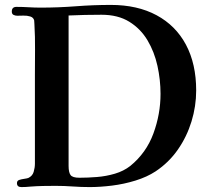

<svg xmlns="http://www.w3.org/2000/svg" viewBox="-20 -756 861 781"><path d="M633 -374Q633 -431 620.5 -488Q608 -545 580 -592Q552 -639 506 -667.5Q460 -696 393 -696Q325 -696 259 -693V-81Q259 -55 267 -44Q275 -33 303 -33Q337 -33 374.5 -36Q412 -39 447.5 -49.5Q483 -60 510 -81Q575 -134 604 -213Q633 -292 633 -374ZM778 -388Q778 -324 759 -262Q740 -200 703.5 -147.5Q667 -95 613 -59Q578 -36 531 -21.5Q484 -7 435.5 -1Q387 5 345 5Q310 5 275.5 2.5Q241 0 206 0Q181 0 155.5 0.5Q130 1 104 3Q94 4 85 4.5Q76 5 67 5Q49 5 49 -11Q49 -21 58 -24Q67 -27 78 -28.5Q89 -30 95 -32Q112 -40 117 -57Q122 -74 122 -90Q122 -181 122 -271Q122 -361 122 -451Q122 -503 122.5 -554.5Q123 -606 120 -657Q120 -659 119.5 -665.5Q119 -672 119 -673Q116 -685 103 -689Q90 -693 75 -692.5Q60 -692 50 -692Q42 -692 35 -695.5Q28 -699 28 -709Q28 -728 47 -728Q72 -728 96.5 -726.5Q121 -725 146 -725Q217 -725 288.5 -730.5Q360 -736 431 -736Q539 -736 617 -694Q695 -652 736.5 -574Q778 -496 778 -388Z"/></svg>

Font: Kaisei Tokumin
Style: Bold
Weight: 700
Designer: Font-Kai, 金井和夫
Foundry: KAZUO KANAI
Version: Version 5.003